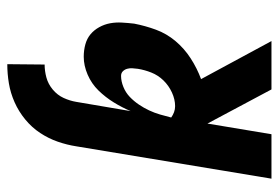

<svg xmlns="http://www.w3.org/2000/svg" viewBox="-142 -642 783 540"><g transform="rotate(-90 250.0 -371.5)"><path d="M109 -549Q113 -575 122 -601Q131 -627 146.5 -650.5Q162 -674 184.5 -692.5Q207 -711 233 -722.5Q259 -734 286 -738.5Q313 -743 340 -743L339 -638Q321 -638 302.5 -633Q284 -628 268.5 -615Q253 -602 245 -584.5Q237 -567 234 -549ZM18 0 109 -549H234L208 -396Q218 -420 232.5 -443.5Q247 -467 266 -486.5Q285 -506 310.5 -517Q336 -528 361 -528Q379 -528 395.5 -523.5Q412 -519 424 -509Q436 -499 444 -484.5Q452 -470 455 -454Q458 -438 457 -420.5Q456 -403 454 -386Q448 -355 437 -325Q426 -295 405 -270Q384 -245 356 -227Q328 -209 298 -198L405 0H269L173 -180L143 0ZM222 -271Q241 -271 260.5 -280Q280 -289 294.5 -304Q309 -319 316.5 -338Q324 -357 327 -376Q328 -384 328.5 -391.5Q329 -399 327 -406Q325 -413 320 -418Q315 -423 307 -423Q292 -423 276 -416.5Q260 -410 248 -398.5Q236 -387 226.5 -373Q217 -359 210 -344Q203 -329 198.5 -313.5Q194 -298 190 -282Q197 -277 205 -274Q213 -271 222 -271Z"/></g></svg>

Font: Iosevka Term Curly Extrabold
Style: Italic
Weight: 800
Italic angle: -9°
Designer: Belleve Invis
Foundry: Belleve Invis
Version: Version 32.3.0